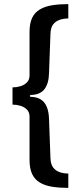

<svg xmlns="http://www.w3.org/2000/svg" viewBox="-20 -756 398 936"><path d="M313 160Q270 160 235 154.5Q200 149 175 134.5Q150 120 137 93Q124 66 124 24V-188Q124 -209 111 -222Q98 -235 79 -240.5Q60 -246 41 -246V-330Q60 -330 79 -335.5Q98 -341 111 -354Q124 -367 124 -388V-600Q124 -643 137 -669.5Q150 -696 175 -710.5Q200 -725 235 -730.5Q270 -736 313 -736V-666Q291 -666 271.5 -659.5Q252 -653 239.5 -637.5Q227 -622 226 -591L219 -400Q218 -349 196.5 -321Q175 -293 127 -293V-284Q159 -284 179 -271Q199 -258 208.5 -234Q218 -210 219 -176L226 15Q227 45 239.5 61Q252 77 271.5 83.5Q291 90 313 90Z"/></svg>

Font: Archivo SemiBold Condensed
Style: Regular
Weight: 600
Width: 3
Version: Version 2.001